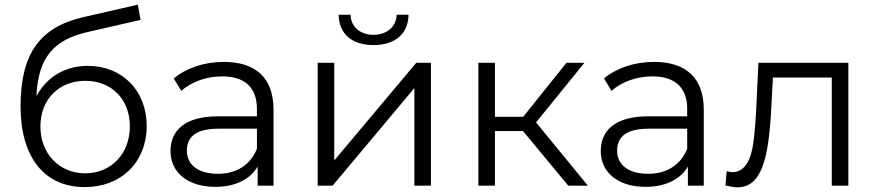

<svg xmlns="http://www.w3.org/2000/svg" viewBox="-20 -795 3753 822"><path d="M68 -340C68 -124 168 6 343 6C499 6 608 -101 608 -256C608 -407 503 -513 356 -513C257 -513 179 -464 136 -383C143 -548 209 -626 360 -659L582 -710L570 -775L334 -721C151 -678 68 -565 68 -340ZM345 -449C458 -449 536 -370 536 -254C536 -137 456 -53 345 -53C234 -53 153 -137 153 -254C153 -370 233 -449 345 -449Z M902 5C987 5 1051 -27 1083 -82V0H1151V-326C1151 -461 1075 -530 938 -530C855 -530 777 -504 724 -459L756 -406C800 -445 864 -468 931 -468C1028 -468 1080 -420 1080 -329V-297H913C772 -297 710 -237 710 -148C710 -56 785 5 902 5ZM780 -150C780 -213 825 -244 915 -244H1080V-158C1052 -89 993 -51 913 -51C829 -51 780 -89 780 -150Z M1340 0H1404L1754 -418V0H1825V-526H1762L1411 -108V-526H1340ZM1430 -732C1431 -649 1488 -602 1579 -602C1670 -602 1728 -649 1729 -732H1678C1677 -680 1636 -646 1579 -646C1522 -646 1482 -680 1481 -732Z M2028 -526V0H2099V-234H2219L2413 0H2497L2275 -271L2482 -526H2405L2220 -295H2099V-526Z M2744 5C2829 5 2893 -27 2925 -82V0H2993V-326C2993 -461 2917 -530 2780 -530C2697 -530 2619 -504 2566 -459L2598 -406C2642 -445 2706 -468 2773 -468C2870 -468 2922 -420 2922 -329V-297H2755C2614 -297 2552 -237 2552 -148C2552 -56 2627 5 2744 5ZM2622 -150C2622 -213 2667 -244 2757 -244H2922V-158C2894 -89 2835 -51 2755 -51C2671 -51 2622 -89 2622 -150Z M3086 -1C3106 4 3123 7 3137 7C3240 7 3271 -114 3282 -333L3289 -463H3541V0H3612V-526H3227L3218 -338C3215 -277 3211 -227 3206 -190C3197 -115 3171 -58 3116 -58C3111 -58 3103 -59 3091 -62Z"/></svg>

Font: Malon Grotesk
Style: Regular
Weight: 400
Designer: Julieta Ulanovsky
Foundry: Julieta Ulanovsky
Version: Version 7.200